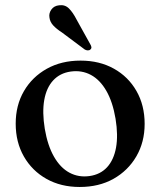

<svg xmlns="http://www.w3.org/2000/svg" viewBox="-20 -715 623 746"><path d="M293 -479.5Q366.5 -479.5 422.5 -448.2Q478.5 -417 510.2 -361.5Q542 -306 542 -233.5Q542 -163 509.8 -107.5Q477.5 -52 421 -20.2Q364.5 11.5 289.5 11.5Q216.5 11.5 160.5 -20Q104.5 -51.5 72.8 -107Q41 -162.5 41 -234.5Q41 -306 73 -361Q105 -416 161.8 -447.8Q218.5 -479.5 293 -479.5ZM328 -31Q370 -37 396 -65.2Q422 -93.5 430.8 -141.2Q439.5 -189 429 -253.5Q418 -319 393.2 -362Q368.5 -405 333 -424Q297.5 -443 254.5 -437Q213 -431 186.8 -402.8Q160.5 -374.5 152 -326.8Q143.5 -279 154 -214.5Q165 -149.5 189.8 -106.2Q214.5 -63 250 -44Q285.5 -25 328 -31ZM277.5 -639 330.5 -543.5Q334 -538 335 -532.5Q336 -527 331.5 -523Q327.5 -519 321.2 -519.2Q315 -519.5 309.5 -522.5L220.5 -589Q199.5 -602.5 186.8 -616.2Q174 -630 172 -648Q169.5 -664 179.8 -678.2Q190 -692.5 210 -694.5Q232.5 -697.5 248 -682Q263.5 -666.5 277.5 -639Z"/></svg>

Font: Fraunces
Style: Regular
Weight: 400
Version: Version 1.000;[b76b70a41]